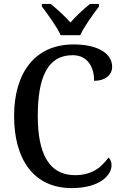

<svg xmlns="http://www.w3.org/2000/svg" viewBox="-20 -951 626 981"><path d="M290 -771H390C410 -816 457 -880 486 -918V-931H440C408 -905 367 -868 340 -836C312 -868 271 -905 239 -931H194V-918C222 -880 270 -816 290 -771ZM346 10C492 10 550 -57 550 -107C550 -125 543 -139 534 -146C501 -100 454 -56 363 -56C228 -56 173 -170 173 -358C173 -554 222 -669 351 -669C433 -669 461 -601 461 -538C516 -538 553 -567 553 -610C553 -674 486 -724 356 -724C156 -724 52 -576 52 -358C52 -137 152 10 346 10Z"/></svg>

Font: Noto Serif Tamil SemiCondensed Medium
Style: Regular
Weight: 500
Width: 4
Designer: Indian Type Foundry, Tom Grace, and the Monotype Design Team
Foundry: Monotype Imaging Inc.
Version: Version 2.004